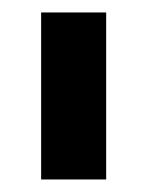

<svg xmlns="http://www.w3.org/2000/svg" viewBox="-20 -727 237 308"><path d="M150.3 -439.1H46V-707H150.3Z"/></svg>

Font: WEMIX Pretendard Variable
Style: Regular
Weight: 400
Designer: Base glyphs from Inter by Rasmus Andersson; Hangeul glyphs from Noto Sans CJK(Source Han Sans) by Jang Soo-young and Kan
Foundry: Kil Hyung-jin
Version: Version 1.000;Glyphs 3.2 (3208)